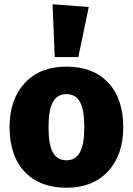

<svg xmlns="http://www.w3.org/2000/svg" viewBox="-20 -864 624 902"><path d="M227 -844 397 -831 348 -596H237ZM292 -551Q417 -551 488 -476Q559 -401 559 -266Q559 -136 487.5 -59Q416 18 292 18Q167 18 96 -57Q25 -132 25 -267Q25 -397 96.5 -474Q168 -551 292 -551ZM208 -267Q208 -184 228.5 -147.5Q249 -111 292 -111Q335 -111 355.5 -148.5Q376 -186 376 -266Q376 -348 355.5 -385Q335 -422 292 -422Q249 -422 228.5 -384.5Q208 -347 208 -267Z"/></svg>

Font: FiraGO ExtraBold
Style: Regular
Weight: 800
Designer: bBox Type
Foundry: bBox Type GmbH
Version: Version 1.001;PS 001.001;hotconv 1.0.88;makeotf.lib2.5.64775